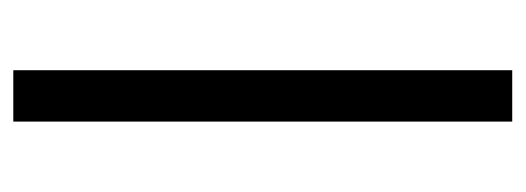

<svg xmlns="http://www.w3.org/2000/svg" viewBox="-266 -524 775 283"><g transform="rotate(90 121.5 -382.5)"><path d="M159.2 -750H83.5V-14.6H159.2Z"/></g></svg>

Font: Shabnam FD Light
Style: Regular
Weight: 300
Foundry: DejaVu fonts team - Redesigned by Saber Rastikerdar - Based on Vazir font
Version: Version 5.00;October 20, 2019;FontCreator 12.0.0.2547 64-bit